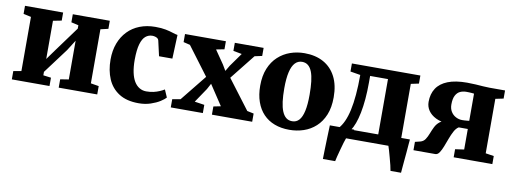

<svg xmlns="http://www.w3.org/2000/svg" viewBox="-60 -902 3790 1418"><g transform="rotate(10 1835.0 -193.0)"><path d="M33.5 0V-62.5L92.5 -72.5V-479L35 -491.5V-552H321V-491.5L257.5 -479V-192.5L309 -264L448 -454V-479L393.5 -491.5V-552H671V-491.5L613.5 -478V-72.5L674 -62.5V0H385V-62.5L448 -72.5V-363L398 -284L257.5 -96V-70L316 -62.5V0Z M985.5 11Q895 11 837.8 -25.8Q780.5 -62.5 753.2 -126.2Q726 -190 726 -271.5Q726 -339 746.5 -393.2Q767 -447.5 804.5 -486.2Q842 -525 894.5 -545.5Q947 -566 1011 -566Q1057.5 -566 1089.2 -559.5Q1121 -553 1143.2 -545.5Q1165.5 -538 1181.5 -535.5L1174.5 -357H1074.5L1048.5 -471.5Q1046.5 -481 1038.2 -486.8Q1030 -492.5 1019.5 -495Q1009 -497.5 1000 -497.5Q971.5 -497.5 949.5 -479.2Q927.5 -461 915 -418.2Q902.5 -375.5 902 -301Q902 -247 910.5 -206.5Q919 -166 935.2 -139.2Q951.5 -112.5 974.8 -98.8Q998 -85 1025.5 -85Q1055.5 -85 1079.8 -90.5Q1104 -96 1124.2 -104.8Q1144.5 -113.5 1160 -123L1184.5 -66.5Q1172.5 -52.5 1144.2 -34.5Q1116 -16.5 1075.2 -2.8Q1034.5 11 985.5 11Z M1286.5 -72.5 1443.5 -267.5 1284.5 -479.5 1235 -491.5V-552H1541.5V-491.5L1480.5 -479.5L1550 -378.5L1575.5 -335.5L1601 -378.5L1673 -479.5L1608.5 -491.5V-552H1824.5V-491.5L1769 -479.5L1620 -292L1786.5 -72L1836 -61.5V0H1534V-61.5L1588.5 -72.5L1518 -179L1488.5 -223.5L1465 -180L1392.5 -72.5L1466 -61.5V0H1225.5V-61.5Z M1848 -272.5Q1848 -347.5 1870.8 -402.8Q1893.5 -458 1933 -494.2Q1972.5 -530.5 2023 -548.2Q2073.5 -566 2130 -566Q2212.5 -566 2272.5 -532.8Q2332.5 -499.5 2365 -436.2Q2397.5 -373 2397.5 -282.5Q2397.5 -205.5 2374.8 -150.2Q2352 -95 2312.5 -59Q2273 -23 2222.2 -6Q2171.5 11 2115 11Q2053.5 11 2004.2 -7.8Q1955 -26.5 1920.2 -62.8Q1885.5 -99 1866.8 -152Q1848 -205 1848 -272.5ZM2125.5 -55Q2157 -55 2177.5 -77.8Q2198 -100.5 2208.5 -148Q2219 -195.5 2219 -270Q2219 -326 2214 -369Q2209 -412 2197.8 -441Q2186.5 -470 2168 -485Q2149.5 -500 2123 -500Q2092 -500 2070.5 -477.2Q2049 -454.5 2037.8 -407.2Q2026.5 -360 2026.5 -285Q2026.5 -228 2032 -185.2Q2037.5 -142.5 2049.5 -113.5Q2061.5 -84.5 2080 -69.8Q2098.5 -55 2125.5 -55Z M2446 0V-65L2472 -65.5Q2494.5 -89 2511.2 -125.8Q2528 -162.5 2539.2 -213.2Q2550.5 -264 2556.2 -330.5Q2562 -397 2562 -479L2486.5 -491.5V-552H3000V-491.5L2941 -479V0ZM2565.5 -69.5H2769V-484.5H2635V-435Q2635 -368.5 2630 -310.8Q2625 -253 2615.5 -206Q2606 -159 2593.2 -124.5Q2580.5 -90 2565.5 -69.5ZM2398 180Q2398.5 152.5 2399.5 110Q2400.5 67.5 2402.2 19.2Q2404 -29 2405.5 -73.5H2589L2540 -0.5Q2535.5 10 2528 35.2Q2520.5 60.5 2512.5 90.2Q2504.5 120 2498 145Q2491.5 170 2490 180ZM2905 180Q2903 165 2896.5 139Q2890 113 2882.2 84.2Q2874.5 55.5 2867.8 32.2Q2861 9 2857.5 0L2823.5 -73.5H3006Q3004.5 -60.5 3002.5 -34.5Q3000.5 -8.5 2997.8 23.5Q2995 55.5 2992 87Q2989 118.5 2987 143.5Q2985 168.5 2984 180Z M3045.5 0V-62.5L3084 -72Q3107.5 -78 3120.5 -97.5Q3133.5 -117 3143.2 -142.8Q3153 -168.5 3165.2 -193.2Q3177.5 -218 3198.8 -235Q3220 -252 3256.5 -253.5L3257.5 -237Q3206.5 -241 3169.8 -259.2Q3133 -277.5 3113.2 -306.5Q3093.5 -335.5 3093.5 -371.5Q3093.5 -430.5 3121 -472.8Q3148.5 -515 3205.2 -537.5Q3262 -560 3349.5 -560Q3382.5 -560 3413 -558Q3443.5 -556 3470.5 -554Q3497.5 -552 3518 -552H3635V-491L3575 -478.5V-70L3637 -60.5V0H3347V-60.5L3413.5 -70V-224H3345.5Q3326.5 -212.5 3312.5 -186.5Q3298.5 -160.5 3286.8 -128.8Q3275 -97 3263.8 -67.8Q3252.5 -38.5 3239.5 -19.2Q3226.5 0 3209.5 0ZM3360.5 -281.5Q3369 -281.5 3378.8 -282Q3388.5 -282.5 3397.8 -283.5Q3407 -284.5 3413.5 -285V-489Q3406 -490 3397 -490.8Q3388 -491.5 3377.5 -492Q3367 -492.5 3356 -492.5Q3330.5 -492.5 3309.5 -483Q3288.5 -473.5 3275.5 -449.2Q3262.5 -425 3262.5 -381.5Q3262.5 -350.5 3276.2 -328Q3290 -305.5 3312.8 -293.5Q3335.5 -281.5 3360.5 -281.5Z"/></g></svg>

Font: Merriweather 28pt Black
Style: Regular
Weight: 900
Version: Version 2.100